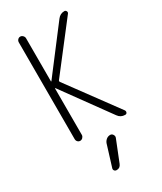

<svg xmlns="http://www.w3.org/2000/svg" viewBox="-243 -816 985 1166"><g transform="rotate(-30 250.0 -232.5)"><path d="M85 -26.4V-704.1Q85 -714.8 92.3 -722.7Q99.6 -730.5 109.9 -730.5Q120.1 -730.5 127.9 -722.2Q135.7 -713.9 135.7 -704.1V-402.3Q135.7 -400.4 136.7 -400.4L138.7 -401.4L371.1 -706.1Q389.6 -730.5 418.9 -730.5Q427.7 -730.5 432.1 -722.2Q436.5 -713.9 430.7 -706.1L181.6 -383.8Q176.8 -377.9 181.6 -371.1L436.5 -24.4Q441.4 -16.6 438 -8.3Q434.6 0 424.8 0Q393.6 0 376 -25.4L138.7 -352.5Q138.7 -353.5 136.7 -353.5Q135.7 -353.5 135.7 -352.5V-26.4Q135.7 -16.6 127.9 -8.3Q120.1 0 109.9 0Q99.6 0 92.3 -7.3Q85 -14.6 85 -26.4ZM240.2 92.8Q245.1 79.1 256.8 69.3Q268.6 59.6 284.2 59.6Q295.9 59.6 302.7 70.3Q309.6 81.1 305.7 91.8L246.1 241.2Q236.3 265.6 211.9 264.6Q202.1 264.6 196.8 257.3Q191.4 250 194.3 241.2Z"/></g></svg>

Font: Rounded-X Mgen+ 1m light
Style: Regular
Weight: 200
Designer: [Source Han Sans]
Ryoko NISHIZUKA  (kana & ideographs); Paul D. Hunt (Latin, Greek & Cyrillic); Wenlong ZHANG  (bopomofo
Version: Version 1.059.20150602